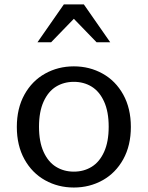

<svg xmlns="http://www.w3.org/2000/svg" viewBox="-20 -826 660 858"><path d="M55.2 -258.8Q55.2 -341.7 89.2 -403.2Q123.3 -464.7 181.6 -497.1Q239.8 -529.5 310 -529.5Q380.2 -529.5 438.4 -497.1Q496.7 -464.7 530.8 -403.2Q564.8 -341.7 564.8 -258.8Q564.8 -175.8 530.8 -114.3Q496.7 -52.8 438.4 -20.4Q380.2 12 310 12Q239.8 12 181.6 -20.4Q123.3 -52.8 89.2 -114.3Q55.2 -175.8 55.2 -258.8ZM465.7 -259.7Q465.7 -326.8 445.2 -371.9Q424.8 -417 389.8 -438.7Q354.7 -460.3 310 -460.3Q265.3 -460.3 230.2 -438.7Q195.2 -417 174.8 -371.9Q154.3 -326.8 154.3 -259.7Q154.3 -192.3 174.8 -147.3Q195.2 -102.3 230.2 -80.7Q265.3 -59 310 -59Q354.7 -59 389.8 -80.7Q424.8 -102.3 445.2 -147.3Q465.7 -192.3 465.7 -259.7ZM265.2 -806.2H354.8L472.5 -637.2H411.5L295 -757.5H325L208.5 -637.2H147.5Z"/></svg>

Font: Monaspace Xenon Var
Style: Regular
Weight: 400
Designer: Riley Cran and the Lettermatic Team
Version: Version 1.000 (Monaspace Xenon Var)